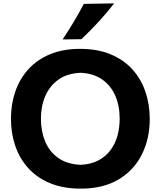

<svg xmlns="http://www.w3.org/2000/svg" viewBox="-20 -1091 940 1125"><path d="M451.7 -125.3Q372.4 -129.1 320.9 -165.7Q269.4 -202.3 244.6 -262.2Q219.7 -322.2 219.7 -394.8Q219.7 -468.5 245.4 -528.3Q271.1 -588.1 322.7 -624.7Q374.3 -661.2 451.7 -664.5Q526.7 -661.2 577.8 -625.9Q628.9 -590.6 655.1 -531Q681.2 -471.5 681.2 -394.8Q681.2 -341 667.5 -293.4Q653.9 -245.8 625.7 -209Q597.6 -172.1 554.4 -150Q511.1 -127.9 451.7 -125.3ZM454.2 14.3Q584.1 14.3 674 -39.1Q764 -92.4 810.7 -184.9Q857.4 -277.5 857.4 -394.8Q857.4 -479.9 831.8 -554.2Q806.3 -628.6 755.5 -684.8Q704.6 -741 628 -772.8Q551.3 -804.7 449.6 -804.7Q349.3 -804.7 273.4 -773.2Q197.6 -741.7 146.6 -685.6Q95.6 -629.5 69.8 -555Q44.1 -480.5 44.1 -394.3Q44.1 -312.8 68.5 -239.2Q92.9 -165.6 143.2 -108.5Q193.6 -51.4 270.9 -18.6Q348.3 14.3 454.2 14.3ZM346.8 -859.9 457.3 -861.4Q510.1 -911.9 558.8 -964.6Q607.4 -1017.2 648.7 -1071.2L471 -1068.2Q443.9 -1016.1 412.8 -964.1Q381.7 -912 346.8 -859.9Z"/></svg>

Font: Pinar-VF
Style: Regular
Weight: 300
Designer: Amin Abedi
Version: Version 3.0